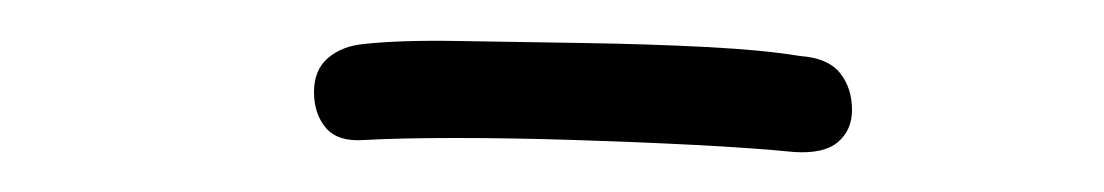

<svg xmlns="http://www.w3.org/2000/svg" viewBox="-20 -760 552 96"><path d="M162 -690Q149 -689 143 -696Q137 -703 137 -714Q137 -725 144 -731Q151 -737 162 -738Q180 -740 209 -739.5Q238 -739 271 -738.5Q304 -738 333 -736.5Q362 -735 380 -732Q394 -731 400 -723.5Q406 -716 406 -705Q406 -695 399 -689Q392 -683 377 -684Q357 -686 328 -687.5Q299 -689 267.5 -690Q236 -691 208 -691Q180 -691 162 -690Z"/></svg>

Font: Playpen Sans ExtraLight
Style: Regular
Weight: 250
Designer: Laura Meseguer, Veronika Burian, José Scaglione
Foundry: TypeTogether
Version: Version 1.001